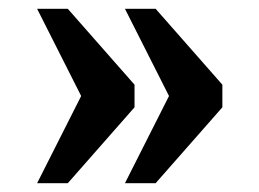

<svg xmlns="http://www.w3.org/2000/svg" viewBox="-20 -490 594 440"><path d="M266.3 -70.1 367.3 -270 266.3 -469.9H336.6L489.6 -295.9V-244.1L336.6 -70.1ZM65 -70.1 166 -270 65 -469.9H135.3L288.3 -295.9V-244.1L135.3 -70.1Z"/></svg>

Font: Noto Serif Telugu
Style: Regular
Weight: 400
Designer: Jelle Bosma - Monotype Design Team
Foundry: Monotype Imaging Inc.
Version: Version 2.003